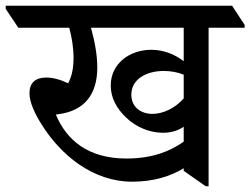

<svg xmlns="http://www.w3.org/2000/svg" viewBox="-65 -644 875 671"><path d="M397 -9C473 -9 533 -29 577 -56V-47L654 7H664V-547H790V-557L746 -624H-45V-613L-1 -547H177C186 -514 192 -477 192 -442C192 -409 187 -378 173 -353C146 -366 119 -373 97 -373C59 -373 38 -355 38 -318C38 -287 56 -247 83 -205C147 -104 258 -9 397 -9ZM504 -180C530 -180 555 -186 577 -201V-149C529 -115 467 -90 377 -90C244 -90 168 -153 130 -244C133 -244 137 -244 140 -245C230 -257 275 -314 275 -408C275 -452 266 -500 253 -547H577V-430C545 -455 505 -470 464 -470C388 -470 322 -422 322 -345C322 -302 343 -264 376 -233C410 -200 458 -180 504 -180ZM394 -313C394 -369 449 -396 507 -396C531 -396 555 -392 577 -383V-300C548 -267 506 -246 468 -246C428 -246 394 -269 394 -313Z"/></svg>

Font: Noto Serif Devanagari Medium
Style: Regular
Weight: 500
Designer: Universal Thirst, Indian Type Foundry and the Monotype Design Team
Foundry: Monotype Imaging Inc.
Version: Version 2.004